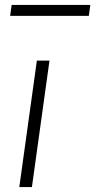

<svg xmlns="http://www.w3.org/2000/svg" viewBox="-20 -756 385 776"><path d="M180 -511 109 0H58L129 -511ZM345 -736 339 -692H21L27 -736Z"/></svg>

Font: Chivo Thin Italic
Style: Regular
Weight: 100
Italic angle: -8.05°
Designer: Hector Gatti
Foundry: Omnibus-Type
Version: Version 1.007